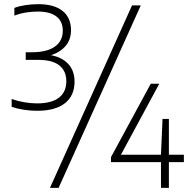

<svg xmlns="http://www.w3.org/2000/svg" viewBox="-20 -834 916 922"><path d="M158 -302Q127 -302 95.5 -306.8Q64 -311.5 36 -321V-358.5Q66 -348 97.5 -342.8Q129 -337.5 157.5 -337.5Q227.5 -337.5 263 -365Q298.5 -392.5 298.5 -444Q298.5 -492.5 265.5 -519.5Q232.5 -546.5 162.5 -546.5H103.5V-583H131.5Q205 -583 243.2 -610Q281.5 -637 281.5 -686.5Q281.5 -731.5 250.8 -755Q220 -778.5 161.5 -778.5Q133 -778.5 104.8 -774Q76.5 -769.5 49 -759V-796Q72.5 -805 103 -809.5Q133.5 -814 164 -814Q240 -814 280.5 -781.5Q321 -749 321 -689Q321 -640 290 -607.8Q259 -575.5 205.5 -564V-572Q270 -564.5 304 -530.8Q338 -497 338 -442Q338 -375.5 292.5 -338.8Q247 -302 158 -302ZM220 68 614 -808H656L261.5 68ZM513 -55.5V-79.5L704 -432H745L554.5 -79.5L547 -91H863V-55.5ZM753 68V-91L760.5 -263H791V68Z"/></svg>

Font: Encode Sans SC ExtraLight
Style: Regular
Weight: 250
Designer: Multiple Designers
Foundry: Impallari Type
Version: Version 3.002